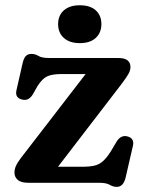

<svg xmlns="http://www.w3.org/2000/svg" viewBox="-20 -695 552 730"><path d="M442 -375.5 200.5 -61H292.5Q320.5 -61 338.8 -65.2Q357 -69.5 371.2 -82Q385.5 -94.5 401 -119L423 -156Q438.5 -181.5 462 -177Q492 -170.5 485.5 -141L457.5 -19.5Q449 15.5 424 15.5Q410 15.5 397.2 7.8Q384.5 0 357.5 0H89Q60 0 47.5 -11Q35 -22 35 -38.5Q35 -51.5 40.5 -64Q46 -76.5 60 -95L305.5 -413.5H215.5Q179 -413.5 160 -405Q141 -396.5 122.5 -367.5L105 -336.5Q89.5 -311 66 -316Q36 -322 42.5 -351.5L66 -455Q70.5 -474 78.2 -482Q86 -490 99.5 -490Q114 -490 126.5 -482.2Q139 -474.5 166 -474.5H430Q476 -474.5 476 -440Q476 -428 468.5 -414.2Q461 -400.5 442 -375.5ZM283.5 -531Q245 -531 223 -550.5Q201 -570 201 -603.5Q201 -636.5 223 -655.8Q245 -675 283.5 -675Q322.5 -675 344 -655.8Q365.5 -636.5 365.5 -603.5Q365.5 -570.5 344 -550.8Q322.5 -531 283.5 -531Z"/></svg>

Font: Fraunces 9pt SuperSoft SemiBold
Style: Regular
Weight: 600
Version: Version 1.000;[0bf87f6ff]